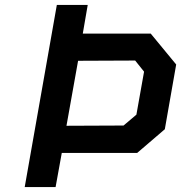

<svg xmlns="http://www.w3.org/2000/svg" viewBox="-20 -755 733 777"><path d="M80 2 210 -735H335L315 -619H590L693 -494L647 -232L535 -136H230L205 2ZM249 -246 480 -247 532 -291 563 -465 527 -510 296 -509Z"/></svg>

Font: Tomorrow Medium
Style: Italic
Weight: 500
Italic angle: -10°
Designer: Tony de Marco, Monica Rizzolli
Foundry: Just in Type
Version: Version 2.002